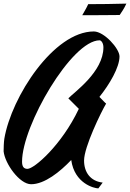

<svg xmlns="http://www.w3.org/2000/svg" viewBox="-30 -936 719 1062"><path d="M631 -624C631 -667 546 -762 489 -762C267 -762 33 -400 -6 -169C-9 -150 -10 -116 -10 -99C-3 -31 78 83 142 83C217 83 302 14 364 -51C382 79 491 106 514 106L538 74C470 66 435 17 435 -48C435 -123 529 -316 557 -363C551 -367 537 -383 520 -400C576 -470 631 -563 631 -624ZM122 -2C101 -2 92 -15 92 -42C92 -241 366 -713 521 -713C529 -713 542 -699 542 -674C542 -538 381 -427 348 -392L406 -334C311 -133 159 -2 122 -2ZM669 -916C652 -915 468 -912 458 -913C447 -889 434 -868 425 -852C444 -852 607 -852 632 -853C641 -867 655 -885 669 -916Z"/></svg>

Font: Yesteryear
Style: Regular
Weight: 400
Designer: Astigmatic (AOETI)
Foundry: Astigmatic (AOETI)
Version: Version 1.000